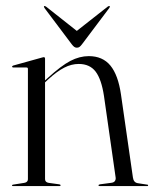

<svg xmlns="http://www.w3.org/2000/svg" viewBox="-20 -630 522 650"><path d="M132.5 -431.5V-23.5Q132.5 -18.5 135.5 -15.2Q138.5 -12 144.5 -11L180.5 -6Q185 -5.5 185 -2.5Q185 0 181.5 0H23.5Q22.5 0 21.5 -0.8Q20.5 -1.5 20.5 -2.5Q20.5 -3.5 21.5 -4Q22.5 -4.5 24.5 -5L62.5 -11Q68.5 -12 71.5 -15.2Q74.5 -18.5 74.5 -23V-396.5Q74.5 -399 73.5 -400.2Q72.5 -401.5 69.5 -401.5H24Q23 -401.5 22 -402.5Q21 -403.5 21 -404.5Q21 -406 22 -406.5Q23 -407 24.5 -408L121.5 -435Q125 -436 126.2 -436.2Q127.5 -436.5 128.5 -436.5Q130.5 -436.5 131.5 -435Q132.5 -433.5 132.5 -431.5ZM128 -347 124.5 -350.5 140.5 -365Q187 -407.5 218.2 -423.8Q249.5 -440 280.5 -440Q327.5 -440 353.8 -408Q380 -376 389.5 -310.5L430 -29Q431 -21 435.2 -15.8Q439.5 -10.5 448.5 -9.5L478 -5Q480 -5 480.8 -4.2Q481.5 -3.5 481.5 -2.5Q481.5 -1.5 480.8 -0.8Q480 0 478 0H318Q313.5 0 313.5 -2.5Q313.5 -5 318.5 -6L356 -11Q365.5 -12 369 -17.2Q372.5 -22.5 371.5 -29L332 -305Q323.5 -361.5 303.8 -387.5Q284 -413.5 246.5 -413.5Q222 -413.5 197.5 -401Q173 -388.5 143.5 -361.5ZM250 -517.5 136 -607.5Q134 -609 132.2 -609.5Q130.5 -610 129.5 -609Q128.5 -608.5 128.8 -607Q129 -605.5 130.5 -603L223 -480Q227.5 -474 231.5 -471.2Q235.5 -468.5 240 -468.5Q245.5 -468.5 249.2 -471.2Q253 -474 257.5 -480L350 -603Q351.5 -605.5 352 -607Q352.5 -608.5 351 -609Q350 -610 348.2 -609.5Q346.5 -609 344.5 -607.5L230 -517.5Z"/></svg>

Font: Fraunces 120pt Light
Style: Regular
Weight: 300
Version: Version 1.000;[b76b70a41]